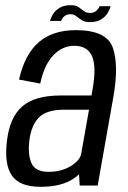

<svg xmlns="http://www.w3.org/2000/svg" viewBox="-20 -717 496 742"><path d="M288 0 285.5 -43.5Q276.5 -35 265.5 -27.5Q218 5 137 5Q55 5 25.2 -39.5Q-4.5 -84 7 -174Q18 -264.5 66.5 -306.2Q115 -348 214.5 -348H333.5L338 -373.5Q353 -458 336 -499Q319 -540 266.5 -540Q221 -540 185.8 -503Q150.5 -466 135.5 -394L53.5 -409.5Q76 -508 130.2 -554.2Q184.5 -600.5 273 -600.5Q393 -600.5 416.2 -532Q439.5 -463.5 418.5 -344.5L357.5 0ZM294 -124 324 -293H227.5Q162 -293 132.2 -264.8Q102.5 -236.5 94 -178.5Q86.5 -122.5 101 -87.8Q115.5 -53 167 -53Q217 -53 253.2 -75Q289.5 -97 294 -124ZM328 -631.5Q307.5 -631.5 296 -639Q284.5 -646.5 275.2 -654.2Q266 -662 252.5 -662Q236.5 -662 227.2 -653Q218 -644 216.5 -636H173.5Q176 -647.5 184.5 -661.8Q193 -676 210 -686.5Q227 -697 253.5 -697Q273 -697 283.8 -689.5Q294.5 -682 303.8 -674.5Q313 -667 329 -667Q344 -667 353.2 -676Q362.5 -685 364.5 -693H407.5Q405 -682.5 396.8 -668Q388.5 -653.5 371.8 -642.5Q355 -631.5 328 -631.5Z"/></svg>

Font: Anybody
Style: Italic
Weight: 400
Italic angle: -10°
Designer: Tyler Finck
Foundry: Etcetera Type Company
Version: Version 1.010; ttfautohint (v1.8.3) -l 8 -r 50 -G 200 -x 14 